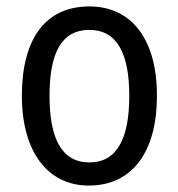

<svg xmlns="http://www.w3.org/2000/svg" viewBox="-20 -567 555 597"><path d="M468 -269C468 -449 386 -547 258 -547C121 -547 48 -446 48 -269C48 -97 127 10 256 10C393 10 468 -97 468 -269ZM134 -269C134 -402 171 -474 258 -474C343 -474 382 -402 382 -269C382 -135 343 -62 258 -62C172 -62 134 -136 134 -269Z"/></svg>

Font: Noto Sans Oriya Cond
Style: Regular
Weight: 400
Width: 3
Designer: Amélie Bonet and Sol Matas
Foundry: Google LLC
Version: Version 2.006